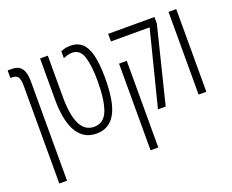

<svg xmlns="http://www.w3.org/2000/svg" viewBox="-130 -821 1553 1283"><g transform="rotate(-20 646.0 -180.0)"><path d="M89 240V-455Q89 -497 78 -515.5Q67 -534 36 -534H23V-588H54Q100 -588 122 -558.5Q144 -529 144 -468V240Z M440 12Q387 12 351 -12.5Q315 -37 294 -79Q273 -121 263.5 -176Q254 -231 254 -293V-589H309V-291Q309 -170 340.5 -103Q372 -36 439 -36Q507 -36 535.5 -107Q564 -178 564 -318Q564 -425 544 -488.5Q524 -552 467 -552Q450 -552 431.5 -546.5Q413 -541 404 -536V-586Q410 -588 428 -594Q446 -600 474 -600Q522 -600 554 -572.5Q586 -545 602 -483Q618 -421 618 -318Q618 -143 573 -65.5Q528 12 440 12Z M878 0 1013 -534H738V-588H1067V-541L933 0ZM738 240V-376H793V240Z M1167 0V-588H1222V0Z"/></g></svg>

Font: Noto Sans Hebrew ExtraCondensed Light
Style: Regular
Weight: 300
Width: 2
Designer: Monotype Design Team
Foundry: Monotype Imaging Inc.
Version: Version 2.004; ttfautohint (v1.8.4.7-5d5b)